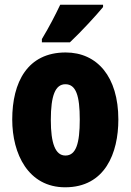

<svg xmlns="http://www.w3.org/2000/svg" viewBox="-20 -786 556 816"><path d="M418 -756V-766H236C215 -722 190 -673 158 -620V-606H277C327 -653 390 -722 418 -756ZM483 -278C483 -460 393 -563 259 -563C97 -563 32 -437 32 -278C32 -132 100 10 257 10C427 10 483 -136 483 -278ZM196 -276C196 -380 215 -428 258 -428C303 -428 319 -379 319 -278C319 -176 303 -125 258 -125C215 -125 196 -177 196 -276Z"/></svg>

Font: Noto Sans Lao Looped ExtraCondensed Black
Style: Regular
Weight: 900
Width: 2
Designer: Mark Frömberg, Ben Mitchell
Foundry: The Fontpad Ltd
Version: Version 1.002